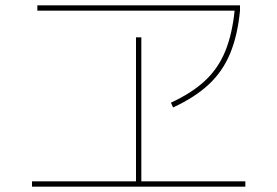

<svg xmlns="http://www.w3.org/2000/svg" viewBox="-20 -720 1040 720"><path d="M100 -20V-40H490V-580H510V-40H900V-20ZM120 -680V-700H880V-680ZM621 -335Q699 -371 748.5 -417Q798 -463 824.5 -527.5Q851 -592 860 -682L880 -680Q871 -587 843 -519.5Q815 -452 763 -403.5Q711 -355 629 -317Z"/></svg>

Font: M PLUS 2 Thin Thin
Style: Regular
Weight: 250
Version: Version 1.001